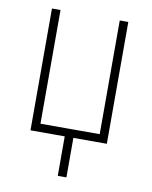

<svg xmlns="http://www.w3.org/2000/svg" viewBox="-80 -588 648 820"><g transform="rotate(10 244.0 -178.0)"><path d="M227.1 -35.2H264.6V171.4H227.1ZM78.6 -528.3H115.7V-35.2H372.6V-528.3H409.7V0H78.6Z"/></g></svg>

Font: Roboto Condensed ExtraLight
Style: Regular
Weight: 250
Designer: Christian Robertson
Foundry: Google
Version: Version 3.008; 2023